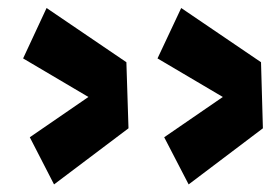

<svg xmlns="http://www.w3.org/2000/svg" viewBox="-20 -602 707 491"><path d="M118.2 -130.4 308.6 -273.9 303.2 -442.9 99.1 -581.5 39.1 -452.6 206.1 -354 56.2 -251ZM462.4 -130.4 652.3 -273.9 647.5 -442.9 443.4 -581.5 382.8 -452.6 549.8 -354 399.9 -251Z"/></svg>

Font: Luckiest Guy
Style: Regular
Weight: 400
Designer: Astigmatic (AOETI)
Foundry: Astigmatic (AOETI)
Version: Version 1.001